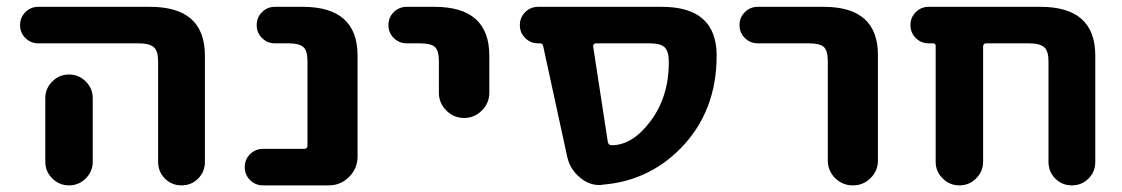

<svg xmlns="http://www.w3.org/2000/svg" viewBox="-20 -566 3302 565"><path d="M92.8 -438.5Q70.3 -438.5 54.7 -454.1Q39.1 -469.7 39.1 -492.2Q39.1 -514.6 54.7 -530.3Q70.3 -545.9 92.8 -545.9H421.9Q583 -545.9 583 -402.3V-89.8Q583 -60.5 563 -40.5Q543 -20.5 514.2 -20.5Q485.4 -20.5 465.3 -40.5Q445.3 -60.5 445.3 -89.8V-385.7Q445.3 -416 432.6 -427.2Q419.9 -438.5 386.7 -438.5ZM252.9 -277.3V-155.3V-89.8Q252.9 -61.5 232.4 -41Q211.9 -20.5 183.1 -20.5Q154.3 -20.5 133.8 -41Q113.3 -61.5 113.3 -89.8V-155.3V-277.3Q113.3 -305.7 133.8 -326.2Q154.3 -346.7 183.1 -346.7Q211.9 -346.7 232.4 -326.2Q252.9 -305.7 252.9 -277.3Z M753.9 -20.5Q731.4 -20.5 715.8 -36.1Q700.2 -51.8 700.2 -74.2Q700.2 -96.7 715.8 -112.3Q731.4 -127.9 753.9 -127.9H875Q884.8 -127.9 884.8 -137.7V-385.7Q884.8 -417 872.6 -427.7Q860.4 -438.5 828.1 -438.5H789.1Q766.6 -438.5 751 -454.1Q735.4 -469.7 735.4 -492.2Q735.4 -514.6 751 -530.3Q766.6 -545.9 789.1 -545.9H871.1Q1032.2 -545.9 1032.2 -402.3V-105.5Q1032.2 -70.3 1007.3 -45.4Q982.4 -20.5 947.3 -20.5Z M1176.8 -438.5Q1154.3 -438.5 1138.7 -454.1Q1123 -469.7 1123 -492.2Q1123 -514.6 1138.7 -530.3Q1154.3 -545.9 1176.8 -545.9H1258.8Q1419.9 -545.9 1419.9 -402.3V-293Q1419.9 -262.7 1397.9 -240.7Q1376 -218.8 1345.7 -218.8Q1315.4 -218.8 1293.5 -240.7Q1271.5 -262.7 1271.5 -293V-385.7Q1271.5 -417 1259.8 -427.7Q1248 -438.5 1214.8 -438.5Z M1733.4 -438.5Q1729.5 -438.5 1727.1 -435.5Q1724.6 -432.6 1725.6 -428.7L1768.6 -148.4Q1770.5 -138.7 1780.3 -138.7Q1841.8 -138.7 1895 -210.4Q1948.2 -282.2 1948.2 -382.8Q1948.2 -415 1936 -426.8Q1923.8 -438.5 1890.6 -438.5ZM1578.1 -431.6Q1576.2 -438.5 1569.3 -438.5H1563.5Q1541 -438.5 1525.4 -454.1Q1509.8 -469.7 1509.8 -492.2Q1509.8 -514.6 1525.4 -530.3Q1541 -545.9 1563.5 -545.9H1927.7Q2088.9 -545.9 2088.9 -402.3Q2088.9 -237.3 1982.4 -128.9Q1887.7 -33.2 1752.9 -22.5Q1749 -21.5 1744.1 -21.5Q1712.9 -21.5 1687.5 -43Q1658.2 -66.4 1649.4 -103.5Z M2210 -438.5Q2187.5 -438.5 2171.9 -454.1Q2156.2 -469.7 2156.2 -492.2Q2156.2 -514.6 2171.9 -530.3Q2187.5 -545.9 2210 -545.9H2404.3Q2564.5 -545.9 2563.5 -402.3V-93.8Q2563.5 -63.5 2542 -42Q2520.5 -20.5 2489.7 -20.5Q2459 -20.5 2437.5 -42Q2416 -63.5 2416 -93.8V-385.7Q2416 -417 2404.3 -427.7Q2392.6 -438.5 2360.4 -438.5Z M3065.4 -385.7Q3065.4 -416 3052.7 -427.2Q3040 -438.5 3006.8 -438.5H2882.8Q2873 -438.5 2873 -428.7V-89.8Q2873 -61.5 2852.5 -41Q2832 -20.5 2803.2 -20.5Q2774.4 -20.5 2753.9 -41Q2733.4 -61.5 2733.4 -89.8V-430.7Q2733.4 -438.5 2725.6 -438.5H2712.9Q2690.4 -438.5 2674.8 -454.1Q2659.2 -469.7 2659.2 -492.2Q2659.2 -514.6 2674.8 -530.3Q2690.4 -545.9 2712.9 -545.9H3042Q3203.1 -545.9 3203.1 -402.3V-89.8Q3203.1 -60.5 3183.1 -40.5Q3163.1 -20.5 3134.3 -20.5Q3105.5 -20.5 3085.4 -40.5Q3065.4 -60.5 3065.4 -89.8Z"/></svg>

Font: Gen Jyuu GothicX Bold
Style: Bold
Weight: 700
Designer: Ryoko NISHIZUKA (kana &amp; ideographs); Paul D. Hunt (Latin, Greek &amp; Cyrillic); Wenlong ZHANG (bopomofo); Sandoll C
Version: Version 1.058.20140828